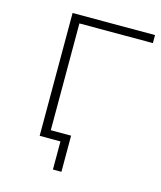

<svg xmlns="http://www.w3.org/2000/svg" viewBox="-99 -593 659 785"><g transform="rotate(15 230.0 -200.5)"><path d="M235 -34H149V-486H460V-520H111V0H199V119H235Z"/></g></svg>

Font: Montserrat-Alt1 ExtLt
Style: Regular
Weight: 200
Designer: Differentunic
Foundry: Differentunic
Version: Version 7.222